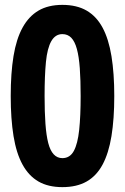

<svg xmlns="http://www.w3.org/2000/svg" viewBox="-20 -759 513 788"><path d="M236 9Q178 9 138 -14Q98 -37 72.5 -83.5Q47 -130 35.5 -200.5Q24 -271 24 -365Q24 -459 35.5 -529Q47 -599 72.5 -645.5Q98 -692 138 -715.5Q178 -739 236 -739Q295 -739 335.5 -715.5Q376 -692 401 -645.5Q426 -599 437.5 -528.5Q449 -458 449 -365Q449 -271 437.5 -200.5Q426 -130 401 -83.5Q376 -37 335.5 -14Q295 9 236 9ZM236 -110Q267 -110 283 -139.5Q299 -169 305 -226Q311 -283 311 -365Q311 -431 307.5 -479Q304 -527 295.5 -558Q287 -589 272.5 -604Q258 -619 236 -619Q207 -619 190.5 -590Q174 -561 168.5 -504.5Q163 -448 163 -365Q163 -299 166.5 -251Q170 -203 178 -172Q186 -141 200.5 -125.5Q215 -110 236 -110Z"/></svg>

Font: Mona Sans Condensed
Style: Bold
Weight: 700
Width: 3
Designer: Deni Anggara
Foundry: GitHub
Version: Version 2.000